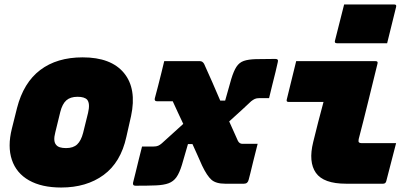

<svg xmlns="http://www.w3.org/2000/svg" viewBox="-20 -820 1840 857"><path d="M349 -564Q476 -564 533.5 -494Q591 -424 565 -302L544 -209Q519 -95 442.5 -39Q366 17 253 17Q166 17 109.5 -15Q53 -47 33 -106.5Q13 -166 33 -246L56 -338Q85 -451 159.5 -507.5Q234 -564 349 -564ZM326 -388Q294 -388 276 -372Q258 -356 249 -320L227 -230Q216 -189 231 -173Q242 -159 275 -159Q307 -159 324.5 -175.5Q342 -192 351 -227L373 -316Q383 -358 369 -375Q357 -388 326 -388Z M713 -547H873Q884 -547 891 -535Q909 -496 927 -454.5Q945 -413 963 -371H985Q1001 -430 1012 -466.5Q1023 -503 1035.5 -522Q1048 -541 1068 -548Q1088 -555 1121.5 -556Q1155 -557 1209 -557Q1224 -557 1220 -543Q1217 -528 1210 -499.5Q1203 -471 1195 -439.5Q1187 -408 1181 -382H1138Q1125 -382 1117.5 -378.5Q1110 -375 1101 -368Q1089 -357 1063.5 -333Q1038 -309 1003 -278Q1013 -255 1023 -233.5Q1033 -212 1042 -191Q1049 -178 1062 -178H1130Q1129 -173 1123 -150Q1117 -127 1110 -98.5Q1103 -70 1097.5 -47Q1092 -24 1090 -18Q1086 0 1069 0H985Q944 0 924 -17.5Q904 -35 882 -81Q871 -106 860.5 -129.5Q850 -153 839 -177H819Q803 -120 792 -84Q781 -48 767.5 -29Q754 -10 732.5 -2Q711 6 676 7.5Q641 9 585 9Q571 9 574 -5Q578 -21 585 -49Q592 -77 599.5 -108.5Q607 -140 614 -166H665Q678 -166 686 -169.5Q694 -173 702 -180Q714 -191 739 -213.5Q764 -236 798 -267Q786 -292 774.5 -317Q763 -342 751 -368H681Q668 -368 671 -381Q678 -406 685.5 -436Q693 -466 700.5 -495.5Q708 -525 713 -547Z M1302 -547H1657Q1668 -547 1665 -536Q1644 -451 1623.5 -367Q1603 -283 1581 -199Q1579 -188 1582 -185Q1586 -181 1594 -181H1748Q1737 -139 1726 -96Q1715 -53 1704 -11Q1701 0 1690 0H1525Q1424 0 1390 -48.5Q1356 -97 1378 -186Q1389 -231 1400.5 -276Q1412 -321 1424 -365H1268Q1257 -365 1260 -376ZM1516 -800H1740Q1751 -800 1748 -789L1708 -627H1484Q1472 -627 1475 -638Z"/></svg>

Font: Recursive Mn Lnr St Blk
Style: Italic
Weight: 900
Italic angle: -15°
Monospace: yes
Version: Version 1.079;hotconv 1.0.112;makeotfexe 2.5.65598; ttfautoh